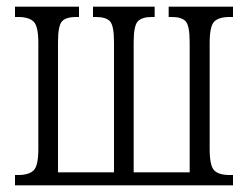

<svg xmlns="http://www.w3.org/2000/svg" viewBox="-20 -556 743 576"><path d="M25 0V-31H35Q66 -31 80.5 -44.5Q95 -58 95 -109V-427Q95 -478 80.5 -491.5Q66 -505 35 -505H25V-536H217V-505H208Q178 -505 166 -492Q154 -479 154 -429V-39H322V-429Q322 -479 310 -492Q298 -505 268 -505H259V-536H444V-505H435Q406 -505 393.5 -492Q381 -479 381 -429V-39H549V-429Q549 -479 537 -492Q525 -505 496 -505H486V-536H679V-505H668Q637 -505 623 -491.5Q609 -478 609 -427V-109Q609 -58 623 -44.5Q637 -31 668 -31H679V0Z"/></svg>

Font: Noto Serif ExtraCondensed Light
Style: Regular
Weight: 300
Width: 2
Designer: Monotype Design Team
Foundry: Monotype Imaging Inc.
Version: Version 2.014; ttfautohint (v1.8.4.7-5d5b)